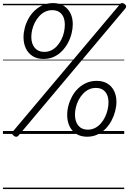

<svg xmlns="http://www.w3.org/2000/svg" viewBox="-20 -911 878 1306"><path d="M276 -510Q233 -510 202.5 -529Q172 -548 156 -581.5Q140 -615 140 -658Q140 -689 148.5 -721.5Q157 -754 173.5 -784Q190 -814 215 -838Q240 -862 271.5 -876Q303 -890 341 -890Q384 -890 413.5 -871.5Q443 -853 459 -821Q475 -789 475 -746Q475 -717 467 -684Q459 -651 442.5 -620Q426 -589 402 -564Q378 -539 346.5 -524.5Q315 -510 276 -510ZM280 -558Q308 -558 330 -569Q352 -580 369 -599.5Q386 -619 398 -643Q410 -667 415.5 -693Q421 -719 421 -743Q421 -790 398.5 -816Q376 -842 336 -842Q309 -842 286.5 -831Q264 -820 246.5 -800.5Q229 -781 217 -757.5Q205 -734 199 -708.5Q193 -683 193 -660Q193 -613 216.5 -585.5Q240 -558 280 -558ZM106 11Q99 19 91 19.5Q83 20 74 13Q64 5 62.5 -1.5Q61 -8 68 -17L796 -882Q802 -890 810 -890.5Q818 -891 828 -883Q837 -877 838 -869.5Q839 -862 833 -854ZM572 19Q530 19 499.5 0Q469 -19 453 -52.5Q437 -86 437 -129Q437 -161 445.5 -193Q454 -225 470.5 -255.5Q487 -286 511.5 -309.5Q536 -333 567.5 -347Q599 -361 638 -361Q680 -361 710 -343Q740 -325 756 -292.5Q772 -260 772 -218Q772 -188 763.5 -155Q755 -122 739 -91.5Q723 -61 699 -36Q675 -11 643 4Q611 19 572 19ZM577 -29Q604 -29 626.5 -40.5Q649 -52 666 -71.5Q683 -91 694.5 -115Q706 -139 712 -164.5Q718 -190 718 -214Q718 -261 695.5 -287Q673 -313 633 -313Q605 -313 583 -302Q561 -291 543.5 -272Q526 -253 514 -229.5Q502 -206 496 -180.5Q490 -155 490 -131Q490 -84 513 -56.5Q536 -29 577 -29ZM0 365H825V375H0ZM0 -20H825V0H0ZM0 -505H825V-500H0ZM0 -885H825V-875H0Z"/></svg>

Font: Playwrite IS Guides
Style: Regular
Weight: 400
Designer: Veronika Burian, José Scaglione
Foundry: TypeTogether
Version: Version 1.003